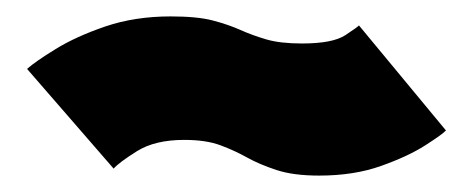

<svg xmlns="http://www.w3.org/2000/svg" viewBox="-20 -463 574 234"><path d="M369 -249Q411.5 -249 444.5 -260.8Q477.5 -272.5 498.5 -286Q519.5 -299.5 523.5 -304L417.5 -432Q416.5 -430.5 401 -420.2Q385.5 -410 348 -410Q321.5 -410 304.5 -415Q287.5 -420 273 -426.5Q258.5 -433 239.5 -438Q220.5 -443 188 -443Q144.5 -443 108.5 -430.8Q72.5 -418.5 47.8 -403.2Q23 -388 13 -379L118.5 -257.5Q125 -265 147 -278.8Q169 -292.5 204.5 -292.5Q231 -292.5 248.5 -286Q266 -279.5 281.2 -271Q296.5 -262.5 317 -255.8Q337.5 -249 369 -249Z"/></svg>

Font: Anybody SemiExpanded Black
Style: Regular
Weight: 900
Width: 6
Version: Version 1.113;gftools[0.9.25]